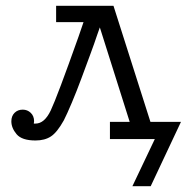

<svg xmlns="http://www.w3.org/2000/svg" viewBox="-20 -478 662 660"><path d="M19 -61Q19 -79.1 30 -90.1Q41 -101.1 58.1 -101.1Q74.2 -101.1 85.7 -90.1Q97.2 -79.1 97.2 -61Q97.2 -60.1 96.7 -57.6Q96.2 -55.2 96.2 -53.2H102.1Q132.8 -53.2 154.3 -98.1Q175.8 -143.1 250 -352.1L267.1 -401.9H172.9V-458H370.1L497.1 -59.1H602.1L498 162.1H435.1L512.2 0H357.9V-59.1H425.8L323.2 -383.8L314 -357.9Q305.2 -331.1 290.5 -291.5Q275.9 -252 260 -209Q244.1 -166 227.1 -125.5Q210 -85 199.2 -64Q176.3 -22.9 155 -9Q133.8 4.9 102.1 4.9Q55.2 4.9 37.1 -16.6Q19 -38.1 19 -61Z"/></svg>

Font: CMU Concrete
Style: Roman
Weight: 500
Version: Version 0.7.0